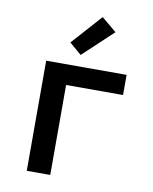

<svg xmlns="http://www.w3.org/2000/svg" viewBox="-87 -845 723 910"><g transform="rotate(10 275.0 -390.0)"><path d="M105 0V-530H492V-433H218V0ZM261 -585 203 -635 333 -780 405 -720Z"/></g></svg>

Font: Lode
Style: Bold
Weight: 700
Monospace: yes
Designer: Belleve Invis
Foundry: Belleve Invis
Version: Version 29.2.0; ttfautohint (v1.8.3)